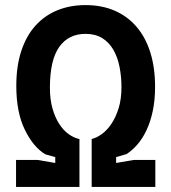

<svg xmlns="http://www.w3.org/2000/svg" viewBox="-20 -734 673 754"><path d="M43 -106H127L197 -94V-117L158 -128Q111 -156 77.5 -224.5Q44 -293 44 -397Q44 -474 63.5 -533.5Q83 -593 119 -633Q155 -673 205 -693.5Q255 -714 316 -714Q380 -714 430.5 -692Q481 -670 516.5 -628.5Q552 -587 570.5 -527.5Q589 -468 589 -393Q589 -341 580 -298.5Q571 -256 555.5 -223Q540 -190 519.5 -166.5Q499 -143 477 -129L436 -117V-94L506 -106H590V0H340V-188Q360 -193 380.5 -208Q401 -223 418 -248.5Q435 -274 446 -309.5Q457 -345 457 -392Q457 -433 449.5 -471Q442 -509 425.5 -538Q409 -567 382 -584Q355 -601 316 -601Q249 -601 212.5 -549.5Q176 -498 176 -389Q176 -344 186 -308.5Q196 -273 212.5 -247.5Q229 -222 250 -207Q271 -192 292 -188V0H43Z"/></svg>

Font: PT Sans Narrow
Style: Bold
Weight: 700
Width: 3
Designer: A.Korolkova, O.Umpeleva, V.Yefimov
Foundry: ParaType Ltd
Version: Version 2.003W OFL